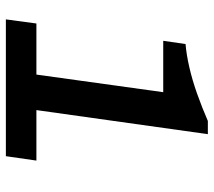

<svg xmlns="http://www.w3.org/2000/svg" viewBox="-57 -671 728 654"><g transform="rotate(90 307.0 -344.0)"><path d="M46 0 60 -104H234L294 -536H119L130 -612Q166 -615 209.5 -625Q253 -635 299.5 -651.5Q346 -668 392 -688H437L355 -104H527L512 0Z"/></g></svg>

Font: Chivo Medium
Style: Italic
Weight: 500
Italic angle: -8.05°
Designer: Hector Gatti
Foundry: Omnibus-Type
Version: Version 2.002